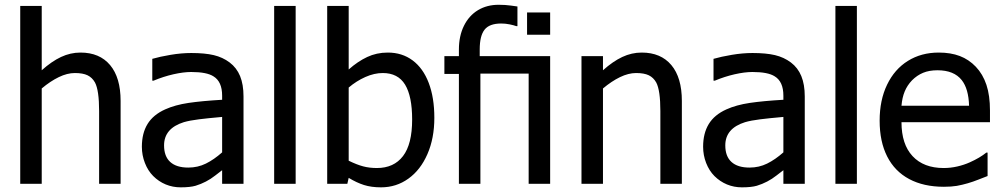

<svg xmlns="http://www.w3.org/2000/svg" viewBox="-20 -785 4274 820"><path d="M495.1 0H403.3V-310.5Q403.3 -399.4 385.7 -432.6Q374 -453.6 354 -463.4Q334 -473.1 299.8 -473.1Q267.1 -473.1 231 -455.6Q194.8 -438 158.2 -407.2V0H66.4V-759.8H158.2V-484.9Q200.7 -522.9 240.7 -541.7Q280.8 -560.5 323.7 -560.5Q405.3 -560.5 450.2 -507.1Q495.1 -453.6 495.1 -354Z M928.7 -58.1Q915.5 -48.3 898.9 -35.2Q861.8 -5.9 815.4 8.3Q792 15.1 751.5 15.1Q717.8 15.1 687.7 2.7Q657.7 -9.8 634.3 -33.2Q611.8 -55.7 598.9 -88.9Q585.9 -122.1 585.9 -158.2Q585.9 -215.8 610.1 -255.4Q634.3 -294.9 685.5 -317.9Q727.5 -336.9 785.4 -345.5Q843.3 -354 928.7 -358.9V-376.5Q928.7 -436.5 891.6 -459Q862.8 -477.5 796.4 -477.5Q763.7 -477.5 720.7 -467.8Q677.7 -458 635.7 -440.4H630.4V-533.7Q662.1 -543 708.5 -550.8Q754.9 -558.6 796.9 -558.6Q854.5 -558.6 892.8 -549.6Q931.2 -540.5 960.9 -518.1Q990.7 -495.6 1005.4 -460Q1020 -424.3 1020 -373V0H928.7ZM928.7 -285.6 918.9 -284.7Q868.7 -280.3 829.3 -275.4Q790 -270.5 765.1 -263.2Q680.7 -236.8 680.7 -164.1Q680.7 -117.2 707 -93.3Q733.4 -69.3 784.2 -69.3Q824.7 -69.3 859.4 -86.4Q894 -103.5 928.7 -134.3Z M1242.7 0H1150.9V-759.8H1242.7Z M1607.4 15.1Q1565.9 15.1 1534.4 5.1Q1502.9 -4.9 1469.2 -25.4L1463.4 0H1377.4V-759.8H1469.2V-488.3Q1507.8 -522.5 1548.1 -541.5Q1588.4 -560.5 1636.2 -560.5Q1697.3 -560.5 1742.2 -527.1Q1787.1 -493.7 1811 -430.9Q1835 -368.2 1835 -281.7Q1835 -194.3 1805.4 -126.7Q1775.9 -59.1 1724.1 -22Q1672.4 15.1 1607.4 15.1ZM1614.7 -473.1Q1578.6 -473.1 1540.3 -456.1Q1502 -439 1469.2 -411.1V-98.6Q1504.4 -81.5 1531 -74.5Q1557.6 -67.4 1589.8 -67.4Q1662.1 -67.4 1701.2 -118.4Q1740.2 -169.4 1740.2 -274.4Q1740.2 -374 1710 -423.6Q1679.7 -473.1 1614.7 -473.1Z M2329.6 0H2237.8V-470.7H2031.7V0H1939.9V-469.2H1877.9V-545.4H1939.9V-573.2Q1939.9 -631.3 1961.4 -674.8Q1982.9 -718.3 2021.2 -741.5Q2059.6 -764.6 2109.4 -764.6Q2138.2 -764.6 2162.1 -761.2Q2186 -757.8 2189.9 -757.3V-673.3H2185.1Q2174.8 -677.2 2156.7 -680.9Q2138.7 -684.6 2120.6 -684.6Q2070.3 -684.6 2049.6 -658.4Q2028.8 -632.3 2028.8 -573.7V-545.4H2329.6ZM2329.6 -636.7H2231V-731.9H2329.6Z M2892.1 0H2800.3V-310.5Q2800.3 -399.4 2782.7 -432.6Q2771 -453.6 2751 -463.4Q2731 -473.1 2696.8 -473.1Q2664.1 -473.1 2627.9 -455.6Q2591.8 -438 2555.2 -407.2V0H2463.4V-545.4H2555.2V-484.9Q2597.7 -522.9 2637.7 -541.7Q2677.7 -560.5 2720.7 -560.5Q2802.2 -560.5 2847.2 -507.1Q2892.1 -453.6 2892.1 -354Z M3325.7 -58.1Q3312.5 -48.3 3295.9 -35.2Q3258.8 -5.9 3212.4 8.3Q3189 15.1 3148.4 15.1Q3114.7 15.1 3084.7 2.7Q3054.7 -9.8 3031.2 -33.2Q3008.8 -55.7 2995.8 -88.9Q2982.9 -122.1 2982.9 -158.2Q2982.9 -215.8 3007.1 -255.4Q3031.2 -294.9 3082.5 -317.9Q3124.5 -336.9 3182.4 -345.5Q3240.2 -354 3325.7 -358.9V-376.5Q3325.7 -436.5 3288.6 -459Q3259.8 -477.5 3193.4 -477.5Q3160.6 -477.5 3117.7 -467.8Q3074.7 -458 3032.7 -440.4H3027.3V-533.7Q3059.1 -543 3105.5 -550.8Q3151.9 -558.6 3193.8 -558.6Q3251.5 -558.6 3289.8 -549.6Q3328.1 -540.5 3357.9 -518.1Q3387.7 -495.6 3402.3 -460Q3417 -424.3 3417 -373V0H3325.7ZM3325.7 -285.6 3315.9 -284.7Q3265.6 -280.3 3226.3 -275.4Q3187 -270.5 3162.1 -263.2Q3077.6 -236.8 3077.6 -164.1Q3077.6 -117.2 3104 -93.3Q3130.4 -69.3 3181.2 -69.3Q3221.7 -69.3 3256.3 -86.4Q3291 -103.5 3325.7 -134.3Z M3639.6 0H3547.9V-759.8H3639.6Z M3736.8 -269.5Q3736.8 -357.4 3768.6 -423.3Q3800.3 -489.3 3857.4 -524.9Q3914.6 -560.5 3989.3 -560.5Q4040.5 -560.5 4079.3 -545.7Q4118.2 -530.8 4147.5 -500Q4177.7 -468.3 4192.9 -422.6Q4208 -377 4208 -313V-263.2H3830.1Q3830.1 -168.9 3877.4 -118.2Q3924.8 -67.4 4010.3 -67.4Q4039.6 -67.4 4068.4 -74Q4097.2 -80.6 4122.1 -91.8Q4165.5 -111.3 4192.4 -133.3H4197.8V-33.2L4157.7 -17.6Q4113.8 0 4066.4 8.8Q4043 12.7 4011.2 12.7Q3924.8 12.7 3863 -20.3Q3801.3 -53.2 3769 -116.7Q3736.8 -180.2 3736.8 -269.5ZM4118.7 -333.5Q4116.7 -405.8 4087.4 -442.9Q4054.2 -484.9 3983.9 -484.9Q3948.2 -484.9 3922.4 -474.1Q3896.5 -463.4 3875 -441.9Q3854.5 -420.4 3843.8 -394.3Q3833 -368.2 3830.1 -333.5Z"/></svg>

Font: SG Kara Bold
Style: Regular
Weight: 400
Designer: Damoon Khanjanzadeh
Version: Version 1.000